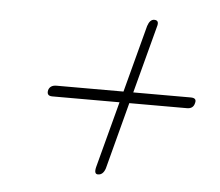

<svg xmlns="http://www.w3.org/2000/svg" viewBox="-38 -579 548 479"><g transform="rotate(5 236.0 -340.0)"><path d="M223.5 -142Q213 -142 217.5 -160L261.5 -326H93Q78 -326 81.5 -341Q85.5 -353.5 101.5 -353.5H269L313.5 -521.5Q319 -538.5 330 -538.5Q343.5 -538.5 338 -521.5L293.5 -353.5H437.5Q453 -353.5 449.5 -341Q446.5 -326 430.5 -326H286L242 -159Q236.5 -142 223.5 -142Z"/></g></svg>

Font: Fraunces144ptSuperSoftThinItalic
Style: Italic
Weight: 100
Italic angle: -16°
Version: Version 1.000;[0bf87f6ff]